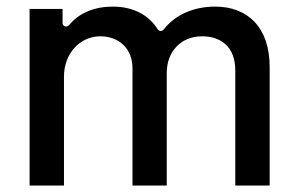

<svg xmlns="http://www.w3.org/2000/svg" viewBox="-20 -573 924 593"><path d="M71.4 0H177.6V-336.3C177.6 -409.8 229 -460.9 289.4 -460.9C348.4 -460.9 389.2 -421.9 389.2 -362.6V0H495V-347.7C495 -413.4 538.4 -460.9 604.4 -460.9C660.5 -460.9 706.7 -429.7 706.7 -355.8V0H812.9V-365.8C812.9 -490.4 743.3 -552.6 644.5 -552.6C578.5 -552.6 521 -527.3 486.5 -483C480.1 -474.8 471.6 -475.5 466.3 -483.7C439.6 -525.6 392.8 -552.6 328.5 -552.6C273.4 -552.6 225.5 -534.4 193.2 -495.4C186.1 -487.2 173.3 -491.5 173.3 -501.4V-545.5H71.4Z"/></svg>

Font: RA Harald Medium
Style: Regular
Weight: 500
Designer: Rasmus Andersson
Foundry: rsms
Version: Version 3.000;hotconv 1.0.109;makeotfexe 2.5.65596